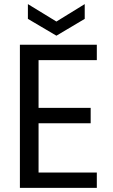

<svg xmlns="http://www.w3.org/2000/svg" viewBox="-20 -916 553 936"><path d="M168 -623V-390H422V-315H168V-75H452V0H77V-698H452V-623ZM393 -824 255 -742 116 -824V-896L255 -811L393 -896Z"/></svg>

Font: DVN-Poppins
Style: Regular
Weight: 400
Designer: Ninad Kale (Devanagari), Jonny Pinhorn (Latin)
Foundry: Indian Type Foundry
Version: 4.004